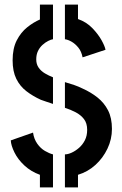

<svg xmlns="http://www.w3.org/2000/svg" viewBox="-20 -770 534 837"><path d="M263 47V-97Q276 -97 292.5 -104.5Q309 -112 324.5 -125.5Q340 -139 350 -158.5Q360 -178 360 -204Q360 -233 346 -251Q332 -269 310 -280.5Q288 -292 263 -300V-412Q284 -406 303 -399.5Q322 -393 340 -384Q376 -368 405 -345Q434 -322 451 -289Q468 -256 468 -208Q468 -163 448.5 -122Q429 -81 396 -51Q363 -21 320 -8V47ZM154 47V-8Q115 -22 86.5 -48.5Q58 -75 43 -105.5Q28 -136 27 -158L124 -192Q128 -164 142.5 -143.5Q157 -123 176 -112Q195 -101 211 -97V47ZM211 -317Q196 -322 182.5 -326.5Q169 -331 158 -335Q123 -351 95 -372.5Q67 -394 51 -426.5Q35 -459 35 -507Q35 -559 53 -594Q71 -629 98.5 -651Q126 -673 154 -685V-750H211V-599Q203 -598 190 -591.5Q177 -585 165 -574Q153 -563 145.5 -547.5Q138 -532 138 -511Q138 -490 148.5 -475Q159 -460 176 -450Q193 -440 211 -433ZM340 -520Q335 -546 321.5 -562.5Q308 -579 292.5 -588Q277 -597 263 -599V-750H320V-687Q357 -674 382.5 -647.5Q408 -621 422.5 -595Q437 -569 440 -553Z"/></svg>

Font: Stick No Bills SemiBold
Style: Regular
Weight: 600
Designer: Kosala Senevirathne, Siva Puranthara, Lasantha Premarathna, Tharique Azeez
Foundry: mooniak
Version: Version 2.000